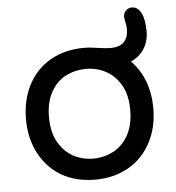

<svg xmlns="http://www.w3.org/2000/svg" viewBox="-49 -696 693 754"><g transform="rotate(-5 297.0 -319.5)"><path d="M165 -21.5Q108.4 -54.7 77.1 -114.3Q45.9 -173.8 45.9 -249Q45.9 -325.2 77.1 -384.8Q108.4 -444.3 165.5 -476.6Q222.7 -508.8 296.9 -508.8Q323.2 -508.8 358.4 -502.9Q385.7 -499 402.3 -499Q436.5 -499 454.1 -516.6Q471.7 -534.2 471.7 -567.4Q471.7 -582 467.8 -596.7Q464.8 -608.4 464.8 -617.2Q464.8 -630.9 474.6 -640.6Q484.4 -650.4 498 -650.4Q521.5 -650.4 534.7 -624.5Q547.9 -598.6 547.9 -551.8Q547.9 -513.7 529.3 -483.9Q510.7 -454.1 476.6 -439.5Q511.7 -403.3 529.8 -355Q547.9 -306.6 547.9 -249Q547.9 -172.9 516.6 -114.3Q484.4 -53.7 427.2 -21.5Q370.1 10.7 296.9 10.7Q221.7 10.7 165 -21.5ZM374 -90.8Q412.1 -110.4 434.6 -150.9Q457 -191.4 457 -250Q457 -311.5 433.6 -349.6Q412.1 -386.7 376.5 -406.2Q340.8 -425.8 296.9 -425.8Q256.8 -425.8 219.7 -408.2Q181.6 -388.7 159.2 -348.6Q136.7 -308.6 136.7 -250Q136.7 -187.5 160.2 -149.4Q181.6 -111.3 217.3 -91.8Q252.9 -72.3 296.9 -72.3Q336.9 -72.3 374 -90.8Z"/></g></svg>

Font: jf-openhuninn-1.0
Style: Regular
Weight: 400
Designer: [Kosugi Maru]
      Designed by Motoya company      

      [Varela Round]
      Joe Prince(Latin component); Avraham Co
Foundry: justfont CO.,LTD.
Version: 1.0